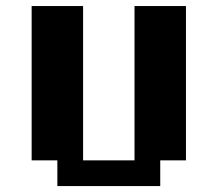

<svg xmlns="http://www.w3.org/2000/svg" viewBox="-20 -628 734 648"><path d="M434 -607.6H607.6V-86.8H520.8V0H173.6V-86.8H86.8V-607.6H260.4V-86.8H434Z"/></svg>

Font: 8-bit Operator+ 8
Style: Bold
Weight: 700
Designer: GrandChaos9000
Version: Version 1.3.0 - August 1, 2014